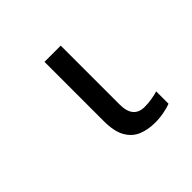

<svg xmlns="http://www.w3.org/2000/svg" viewBox="-135 -699 869 869"><g transform="rotate(-45 300.0 -264.5)"><path d="M404 10Q358 10 322 -5Q286 -20 265 -57Q244 -94 244 -161V-539H348V-162Q348 -74 421 -74Q444 -74 467.5 -78Q491 -82 507 -87V-8Q490 -1 461.5 4.5Q433 10 404 10Z"/></g></svg>

Font: Noto Sans Mono Medium
Style: Regular
Weight: 500
Designer: Monotype Design Team
Foundry: Monotype Imaging Inc.
Version: Version 2.014